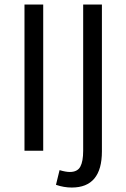

<svg xmlns="http://www.w3.org/2000/svg" viewBox="-20 -676 567 861"><path d="M89.8 0V-655.8H173.8V0ZM301.8 165Q266.6 165 231 152.8L247.1 86.9Q274.9 95.2 293 95.2Q327.1 95.2 340.1 71.5Q353 47.9 353 0V-655.8H437V2.9Q437 165 301.8 165Z"/></svg>

Font: Source Sans Pro
Style: Regular
Weight: 400
Designer: Paul D. Hunt
Foundry: Adobe Systems Incorporated
Version: Version 3.006;hotconv 1.0.111;makeotfexe 2.5.65597